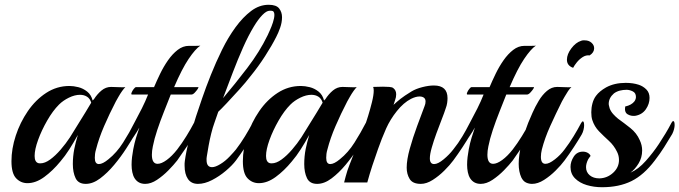

<svg xmlns="http://www.w3.org/2000/svg" viewBox="-20 -764 2845 804"><path d="M339 6Q308 6 296.5 -18Q285 -42 285 -77Q285 -109 291 -140Q294 -154 297.5 -168.5Q301 -183 306 -199Q289 -168 270.5 -139Q252 -110 233 -88Q201 -49 165.5 -23Q130 3 95 3Q67 3 47.5 -17.5Q28 -38 28 -89Q28 -141 46 -196Q64 -251 96.5 -298.5Q129 -346 173.5 -375Q218 -404 271 -404Q288 -404 308 -399Q328 -394 345 -380.5Q362 -367 368 -343Q369 -345 370.5 -346Q372 -347 373 -348Q387 -370 405 -385Q423 -400 445 -400Q456 -400 476 -399Q496 -398 505 -399Q500 -395 491.5 -383Q483 -371 476 -358.5Q469 -346 465 -339Q438 -287 416 -236Q394 -185 382 -138Q379 -128 378 -119.5Q377 -111 377 -103Q377 -77 394 -77Q410 -77 434 -97Q469 -125 495.5 -167Q522 -209 542 -248Q546 -255 549 -255Q555 -255 555 -238Q555 -230 552.5 -220Q550 -210 545 -201Q531 -177 508.5 -142Q486 -107 458 -73.5Q430 -40 399.5 -17Q369 6 339 6ZM140 -81Q143 -80 149 -80Q168 -80 190 -96Q212 -112 234 -137.5Q256 -163 273 -189Q317 -259 338 -294Q359 -329 362 -334Q357 -351 344.5 -359Q332 -367 315 -367Q293 -367 268.5 -355Q244 -343 227 -326Q201 -300 177.5 -259Q154 -218 139.5 -178Q125 -138 125 -111Q125 -86 140 -81Z M588 6Q559 6 544 -17Q537 -28 534 -43Q531 -58 531 -74Q531 -90 533 -106.5Q535 -123 538 -139Q543 -165 549.5 -186.5Q556 -208 563 -228V-229Q555 -214 543 -196.5Q531 -179 526 -171Q519 -160 515 -160Q511 -160 511 -169Q511 -189 523 -213Q531 -229 545 -254.5Q559 -280 574 -310Q589 -340 600 -368H533Q528 -368 531 -376Q534 -384 540 -391.5Q546 -399 549 -399H625Q636 -425 650.5 -455Q665 -485 683.5 -511.5Q702 -538 724 -555Q746 -572 771 -572Q782 -572 798.5 -572Q815 -572 819 -573Q798 -559 770 -517.5Q742 -476 709 -399H810Q813 -399 808 -391.5Q803 -384 795.5 -376Q788 -368 781 -368H695Q682 -335 666.5 -296Q651 -257 638.5 -219.5Q626 -182 620 -151Q616 -132 616 -116Q616 -78 640 -78Q656 -78 678 -94Q700 -110 722 -138Q742 -164 760.5 -194Q779 -224 792 -249Q796 -256 799 -256Q805 -256 805 -240Q805 -232 802.5 -221.5Q800 -211 794 -201Q780 -177 761 -148.5Q742 -120 722 -92Q708 -74 685.5 -51Q663 -28 637.5 -11Q612 6 588 6Z M809 6Q781 6 767 -14.5Q753 -35 753 -70Q753 -75 753 -80Q753 -85 754 -90Q759 -128 771.5 -176Q784 -224 801 -277Q811 -307 826.5 -352.5Q842 -398 863 -450.5Q884 -503 909.5 -555Q935 -607 966 -649.5Q997 -692 1031.5 -718Q1066 -744 1105 -744Q1137 -744 1149 -728.5Q1161 -713 1161 -692Q1161 -670 1153 -647.5Q1145 -625 1137 -610Q1119 -574 1090 -529Q1061 -484 1029 -445Q1010 -420 982 -389Q954 -358 929.5 -332Q905 -306 894 -296L878 -250Q871 -231 864.5 -205Q858 -179 853.5 -153.5Q849 -128 846 -109Q845 -105 845 -101Q845 -97 845 -94Q845 -64 868 -64Q882 -64 903 -77Q923 -89 941.5 -108.5Q960 -128 968 -138Q988 -164 1006 -193.5Q1024 -223 1037 -248Q1042 -256 1044 -256Q1050 -256 1050 -239Q1050 -231 1047.5 -220.5Q1045 -210 1040 -201Q1026 -177 1007 -148Q988 -119 968 -92Q953 -72 926 -49Q899 -26 868 -10Q837 6 809 6ZM914 -353Q964 -412 1015.5 -479.5Q1067 -547 1101 -617Q1103 -622 1110 -637Q1117 -652 1123 -670.5Q1129 -689 1129 -702Q1129 -719 1116 -719H1109Q1096 -719 1078.5 -701Q1061 -683 1043 -653Q1020 -615 998 -565.5Q976 -516 955 -461Q934 -406 914 -353Z M1308 6Q1277 6 1265.5 -18Q1254 -42 1254 -77Q1254 -109 1260 -140Q1263 -154 1266.5 -168.5Q1270 -183 1275 -199Q1258 -168 1239.5 -139Q1221 -110 1202 -88Q1170 -49 1134.5 -23Q1099 3 1064 3Q1036 3 1016.5 -17.5Q997 -38 997 -89Q997 -141 1015 -196Q1033 -251 1065.5 -298.5Q1098 -346 1142.5 -375Q1187 -404 1240 -404Q1257 -404 1277 -399Q1297 -394 1314 -380.5Q1331 -367 1337 -343Q1338 -345 1339.5 -346Q1341 -347 1342 -348Q1356 -370 1374 -385Q1392 -400 1414 -400Q1425 -400 1445 -399Q1465 -398 1474 -399Q1469 -395 1460.5 -383Q1452 -371 1445 -358.5Q1438 -346 1434 -339Q1407 -287 1385 -236Q1363 -185 1351 -138Q1348 -128 1347 -119.5Q1346 -111 1346 -103Q1346 -77 1363 -77Q1379 -77 1403 -97Q1438 -125 1464.5 -167Q1491 -209 1511 -248Q1515 -255 1518 -255Q1524 -255 1524 -238Q1524 -230 1521.5 -220Q1519 -210 1514 -201Q1500 -177 1477.5 -142Q1455 -107 1427 -73.5Q1399 -40 1368.5 -17Q1338 6 1308 6ZM1109 -81Q1112 -80 1118 -80Q1137 -80 1159 -96Q1181 -112 1203 -137.5Q1225 -163 1242 -189Q1286 -259 1307 -294Q1328 -329 1331 -334Q1326 -351 1313.5 -359Q1301 -367 1284 -367Q1262 -367 1237.5 -355Q1213 -343 1196 -326Q1170 -300 1146.5 -259Q1123 -218 1108.5 -178Q1094 -138 1094 -111Q1094 -86 1109 -81Z M1742 6Q1708 6 1695.5 -14.5Q1683 -35 1683 -62Q1683 -95 1696 -141.5Q1709 -188 1726.5 -235.5Q1744 -283 1758 -320Q1762 -329 1762 -339Q1762 -350 1755 -355Q1748 -360 1737 -360Q1721 -360 1701 -350Q1670 -334 1642 -299Q1614 -264 1597 -226Q1578 -183 1563 -140Q1548 -97 1539 -70Q1533 -53 1528 -35Q1523 -17 1518 0H1421Q1421 0 1427.5 -25Q1434 -50 1444 -75Q1461 -119 1478.5 -163Q1496 -207 1509 -241Q1513 -251 1521.5 -278.5Q1530 -306 1537.5 -336Q1545 -366 1545 -385Q1545 -396 1542 -400Q1551 -400 1562.5 -400.5Q1574 -401 1584 -401Q1598 -401 1610.5 -400Q1623 -399 1627 -395Q1639 -386 1639 -369Q1639 -357 1634.5 -345Q1630 -333 1628 -325Q1642 -338 1657 -350Q1672 -362 1703 -381Q1721 -392 1748 -399Q1775 -406 1797 -406Q1854 -406 1854 -353Q1854 -344 1852.5 -333Q1851 -322 1846 -309Q1841 -293 1830 -265Q1819 -237 1807.5 -205.5Q1796 -174 1788 -146Q1780 -118 1780 -101Q1780 -77 1798 -77Q1814 -77 1838 -97Q1861 -116 1878 -138Q1899 -164 1916.5 -193.5Q1934 -223 1947 -248Q1952 -256 1954 -256Q1960 -256 1960 -239Q1960 -231 1957.5 -220.5Q1955 -210 1950 -201Q1936 -177 1917 -148Q1898 -119 1878 -92Q1864 -73 1841 -50Q1818 -27 1792 -10.5Q1766 6 1742 6Z M1993 6Q1964 6 1949 -17Q1942 -28 1939 -43Q1936 -58 1936 -74Q1936 -90 1938 -106.5Q1940 -123 1943 -139Q1948 -165 1954.5 -186.5Q1961 -208 1968 -228V-229Q1960 -214 1948 -196.5Q1936 -179 1931 -171Q1924 -160 1920 -160Q1916 -160 1916 -169Q1916 -189 1928 -213Q1936 -229 1950 -254.5Q1964 -280 1979 -310Q1994 -340 2005 -368H1938Q1933 -368 1936 -376Q1939 -384 1945 -391.5Q1951 -399 1954 -399H2030Q2041 -425 2055.5 -455Q2070 -485 2088.5 -511.5Q2107 -538 2129 -555Q2151 -572 2176 -572Q2187 -572 2203.5 -572Q2220 -572 2224 -573Q2203 -559 2175 -517.5Q2147 -476 2114 -399H2215Q2218 -399 2213 -391.5Q2208 -384 2200.5 -376Q2193 -368 2186 -368H2100Q2087 -335 2071.5 -296Q2056 -257 2043.5 -219.5Q2031 -182 2025 -151Q2021 -132 2021 -116Q2021 -78 2045 -78Q2061 -78 2083 -94Q2105 -110 2127 -138Q2147 -164 2165.5 -194Q2184 -224 2197 -249Q2201 -256 2204 -256Q2210 -256 2210 -240Q2210 -232 2207.5 -221.5Q2205 -211 2199 -201Q2185 -177 2166 -148.5Q2147 -120 2127 -92Q2113 -74 2090.5 -51Q2068 -28 2042.5 -11Q2017 6 1993 6Z M2380 -480Q2354 -489 2354 -514Q2354 -537 2372.5 -561.5Q2391 -586 2413 -593Q2418 -595 2421.5 -595Q2425 -595 2429 -595Q2446 -595 2457 -585Q2468 -575 2468 -562Q2468 -544 2449 -532Q2434 -534 2420 -525Q2406 -516 2395.5 -503Q2385 -490 2380 -480ZM2208 6Q2195 6 2183 0.5Q2171 -5 2163 -21Q2152 -45 2152 -78Q2152 -114 2163 -158.5Q2174 -203 2192 -250Q2199 -267 2210 -292Q2221 -317 2236 -342Q2251 -367 2270.5 -383.5Q2290 -400 2313 -400Q2324 -400 2344 -399Q2364 -398 2373 -399Q2367 -395 2359 -383Q2351 -371 2344 -358.5Q2337 -346 2333 -339Q2307 -287 2284 -236Q2261 -185 2249 -138Q2247 -130 2246 -122Q2245 -114 2245 -107Q2245 -78 2264 -78Q2272 -78 2281.5 -82.5Q2291 -87 2304 -97Q2327 -115 2344 -138Q2364 -164 2382 -193.5Q2400 -223 2413 -248Q2418 -256 2420 -256Q2426 -256 2426 -239Q2426 -231 2423.5 -220.5Q2421 -210 2416 -201Q2402 -177 2383 -148Q2364 -119 2344 -92Q2330 -73 2307 -50Q2284 -27 2258 -10.5Q2232 6 2208 6Z M2501 20Q2467 20 2437 11Q2407 2 2388 -17Q2369 -36 2369 -65Q2369 -87 2382.5 -108Q2396 -129 2421 -129Q2432 -129 2441 -124Q2450 -119 2453 -111Q2452 -110 2448 -104.5Q2444 -99 2443 -97Q2434 -79 2434 -64Q2434 -43 2449.5 -30Q2465 -17 2490 -17Q2523 -18 2547.5 -40.5Q2572 -63 2572 -94Q2572 -112 2564 -128Q2551 -155 2529.5 -174.5Q2508 -194 2488.5 -214Q2469 -234 2460 -262Q2456 -275 2456 -294Q2456 -313 2461 -331.5Q2466 -350 2476 -363Q2490 -382 2518 -398Q2553 -417 2600 -417Q2631 -417 2655 -409Q2673 -403 2686.5 -389.5Q2700 -376 2700 -354Q2700 -329 2684.5 -306.5Q2669 -284 2640 -279Q2622 -277 2608 -285.5Q2594 -294 2598 -318Q2625 -324 2637 -340Q2643 -349 2643 -358Q2643 -375 2629.5 -381.5Q2616 -388 2604 -388Q2589 -388 2575.5 -384.5Q2562 -381 2551 -373Q2529 -354 2529 -329Q2529 -325 2530.5 -320Q2532 -315 2533 -310Q2538 -297 2548 -286Q2558 -275 2568 -267Q2593 -249 2619.5 -228Q2646 -207 2659 -177Q2669 -156 2669 -134Q2669 -104 2654 -79.5Q2639 -55 2620 -41Q2653 -55 2684.5 -90.5Q2716 -126 2739 -161Q2754 -184 2766.5 -204.5Q2779 -225 2792 -250Q2796 -257 2799 -257Q2805 -257 2805 -240Q2805 -233 2802.5 -223Q2800 -213 2795 -203Q2777 -173 2761 -147.5Q2745 -122 2722 -92Q2676 -31 2624 -5.5Q2572 20 2501 20Z"/></svg>

Font: Playball
Style: Regular
Weight: 400
Designer: Robert E. Leuschke
Foundry: Robert E. Leuschke
Version: Version 1.010